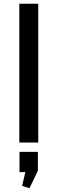

<svg xmlns="http://www.w3.org/2000/svg" viewBox="-20 -760 307 1024"><path d="M184 -740V0H83V-740ZM182 50V151L137 244L98 231L129 100L170 158H84V50Z"/></svg>

Font: Pathway Extreme 28pt Medium
Style: Regular
Weight: 500
Designer: Eduardo Rodriguez Tunni
Foundry: Eduardo Rodriguez Tunni
Version: Version 1.001;gftools[0.9.26]